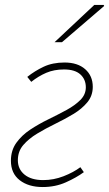

<svg xmlns="http://www.w3.org/2000/svg" viewBox="-20 -742 440 774"><path d="M152 12Q95 12 59.5 -15.5Q24 -43 24 -94Q24 -136 46 -166.5Q68 -197 102 -219.5Q136 -242 175 -261Q214 -280 248 -298.5Q282 -317 304 -339Q326 -361 326 -390Q326 -422 304 -442Q282 -462 238 -462Q198 -462 166.5 -448.5Q135 -435 106 -412L90 -432Q120 -456 156 -473Q192 -490 240 -490Q293 -490 323.5 -463Q354 -436 354 -392Q354 -356 332 -329.5Q310 -303 276 -282.5Q242 -262 203 -243Q164 -224 130 -203.5Q96 -183 74 -157.5Q52 -132 52 -96Q52 -60 79 -38Q106 -16 154 -16Q196 -16 236 -31.5Q276 -47 304 -68L318 -48Q288 -26 245.5 -7Q203 12 152 12ZM200 -572 360 -722H398L400 -718L230 -572Z"/></svg>

Font: Source Sans 3 ExtraLight
Style: Italic
Weight: 250
Italic angle: -11°
Designer: Paul D. Hunt
Foundry: Adobe
Version: Version 3.046;hotconv 1.0.118;makeotfexe 2.5.65603